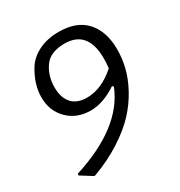

<svg xmlns="http://www.w3.org/2000/svg" viewBox="-146 -610 760 809"><g transform="rotate(-30 234.0 -205.5)"><path d="M80 95 24 60 25 52Q275 -27 340 -189L335 -196Q268 -151 207 -151Q139 -151 96 -194Q53 -237 53 -303Q53 -334 63 -366.5Q73 -399 94 -432Q115 -465 156.5 -485.5Q198 -506 254 -506Q341 -506 386 -456Q431 -406 431 -319Q431 -276 420.5 -232.5Q410 -189 384.5 -141.5Q359 -94 320.5 -52.5Q282 -11 221.5 28Q161 67 85 95ZM122 -311Q122 -261 147 -233.5Q172 -206 220 -206Q291 -206 360 -267Q363 -291 363 -314Q363 -451 250 -451Q181 -451 151.5 -409.5Q122 -368 122 -311Z"/></g></svg>

Font: Alegreya Sans
Style: Italic
Weight: 400
Italic angle: -7°
Designer: Juan Pablo del Peral
Foundry: Huerta Tipografica
Version: Version 2.007